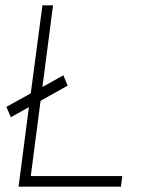

<svg xmlns="http://www.w3.org/2000/svg" viewBox="-20 -705 563 724"><path d="M96 -41H441L436 -1H50L89 -301L21 -263L4 -302L96 -353L140 -685H180L140 -377L219 -421L235 -382L133 -325Z"/></svg>

Font: Bellota Light
Style: Italic
Weight: 300
Italic angle: -7.5°
Designer: Kemie Guaida
Foundry: Kemie Guaida
Version: Version 4.001